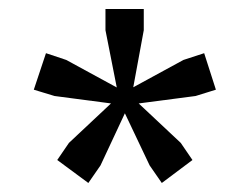

<svg xmlns="http://www.w3.org/2000/svg" viewBox="-20 -748 555 426"><path d="M339 -342 312 -381 246 -520 268 -537 381 -431 407 -393ZM176 -342 107 -393 133 -431 246 -537 268 -520 203 -381ZM253 -515 101 -535 55 -549 82 -630 127 -615 261 -542ZM244 -529 214 -681V-728H299V-681L271 -529ZM261 -515 253 -542 387 -615 433 -630 459 -549 414 -535Z"/></svg>

Font: Changa ExtraLight Light
Style: Regular
Weight: 300
Version: Version 3.002; ttfautohint (v1.8.2)